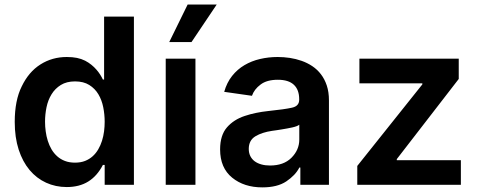

<svg xmlns="http://www.w3.org/2000/svg" viewBox="-20 -799 2067 830"><path d="M43.7 -272Q43.7 -365.1 73.9 -425.4Q104 -488.3 154.8 -520.4Q205.6 -552.6 268.8 -552.6Q293.3 -552.6 312.7 -548.7Q332 -544.7 348 -536.6Q362.9 -528.8 375.2 -518.8Q387.4 -508.9 396.8 -498Q406.2 -487.2 413.2 -476.2Q420.1 -465.2 424.7 -455.3H430V-727.3H558.9V0H432.5V-85.9H424.7Q400.2 -38.4 361.7 -14.4Q323.2 9.6 268.5 9.6Q220.5 9.6 179.3 -9.2Q138.1 -28.1 108 -63.9Q77.8 -99.8 60.7 -152.3Q43.7 -204.9 43.7 -272ZM304.3 -95.9Q328.8 -95.9 347.7 -103.3Q366.5 -110.8 380.7 -123.6Q394.9 -136.4 404.8 -153.6Q414.8 -170.8 421 -190.5Q427.2 -210.2 429.9 -231.4Q432.5 -252.5 432.5 -272.7Q432.5 -304.3 426.3 -335.4Q420.1 -366.5 405.4 -391.3Q390.6 -416.2 365.9 -431.6Q341.3 -447.1 304.3 -447.1Q267.8 -447.1 242.9 -431.6Q218 -416.2 202.8 -391.3Q187.5 -366.5 181.1 -335.4Q174.7 -304.3 174.7 -272.7Q174.7 -252.1 177.6 -231Q180.4 -209.9 186.6 -190.2Q192.8 -170.5 202.9 -153.2Q213.1 -136 227.5 -123.2Q241.8 -110.4 260.8 -103.2Q279.8 -95.9 304.3 -95.9Z M696.4 0V-545.5H824.9V0ZM711.6 -617.2 791.2 -779.5H916.9L807.9 -617.2Z M961.3 -248.6Q990.8 -282.3 1038.4 -297.9Q1062.1 -305.8 1087 -310.9Q1111.9 -316.1 1138.5 -318.9Q1175.1 -322.8 1200.6 -326.3Q1226.2 -329.9 1242.2 -333.5Q1273.4 -340.2 1273.4 -367.9V-370Q1273.4 -410.9 1250.4 -432.5Q1227.3 -454.2 1181.1 -454.2Q1133.5 -454.2 1106.5 -433.6Q1078.8 -413 1069.2 -384.9L949.2 -402Q960.6 -442.1 983.3 -470.7Q1006 -499.3 1036.8 -517.4Q1067.5 -535.5 1104.2 -544Q1141 -552.6 1180.4 -552.6Q1206.3 -552.6 1232.8 -548.7Q1259.2 -544.7 1283.9 -536Q1308.6 -527.3 1330.1 -513Q1351.6 -498.6 1367.5 -477.8Q1383.5 -457 1392.8 -429Q1402 -400.9 1402 -365.1V0H1278.4V-74.9H1274.1Q1265.3 -57.5 1251.2 -42.8Q1237.2 -28.1 1217.7 -14.9Q1179 11 1114 11Q1035.2 11 983.7 -30.9Q931.5 -73.2 931.5 -153.1Q931.5 -214.5 961.3 -248.6ZM1055.4 -155.2Q1055.4 -137.8 1062.1 -124.3Q1068.9 -110.8 1081.1 -101.7Q1093.4 -92.7 1110.3 -88.1Q1127.1 -83.5 1147.4 -83.5Q1206.3 -83.5 1239.7 -116.8Q1273.8 -150.9 1273.8 -195.7V-259.9Q1266 -253.2 1244 -248.2Q1233 -245.7 1221.1 -243.6Q1209.2 -241.5 1197.4 -239.5Q1185.7 -237.6 1175.1 -236Q1164.4 -234.4 1155.9 -233.3Q1134.2 -230.1 1116.7 -224.4Q1099.1 -218.8 1084.2 -209.9Q1055.4 -192.5 1055.4 -155.2Z M1524.5 0V-81.7L1805.8 -434.3V-438.9H1533.7V-545.5H1963.1V-457.7L1695.3 -111.2V-106.5H1972.3V0Z"/></svg>

Font: Inter P Semi Bold
Style: Regular
Weight: 600
Designer: Rasmus Andersson
Foundry: rsms
Version: Version 3.018;git-588b23468